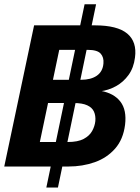

<svg xmlns="http://www.w3.org/2000/svg" viewBox="-21 -791 641 880"><path d="M-1.5 -27.8 135.3 -674.8H414.1Q517.1 -674.8 562.3 -637Q607.4 -599.1 597.7 -527.3Q591.8 -480 568.1 -447.3Q544.4 -414.6 510.5 -396Q476.6 -377.4 439.5 -372.6L440.9 -374.5Q501 -363.8 530.8 -325.2Q560.5 -286.6 552.2 -219.2Q543.9 -152.3 506.6 -109.9Q469.2 -67.4 413.3 -47.6Q357.4 -27.8 292.5 -27.8ZM161.6 -140.1H289.1Q335.9 -140.1 362.5 -154.3Q389.2 -168.5 401.4 -190.7Q413.6 -212.9 416 -236.3Q418 -260.7 409.7 -279.3Q401.4 -297.9 378.9 -308.3Q356.4 -318.8 316.4 -318.8H199.2ZM191.4 68.4 366.7 -771.5H419.4L244.6 68.4ZM221.7 -425.3H350.6Q396 -425.3 423.1 -444.3Q450.2 -463.4 453.1 -500.5Q455.6 -528.3 440.2 -545.4Q424.8 -562.5 380.9 -562.5H250.5Z"/></svg>

Font: Schibsted Grotesk
Style: Bold Italic
Weight: 700
Italic angle: -12°
Designer: Bakken & Baeck AS, Henrik Kongsvoll
Foundry: Schibsted ASA
Version: Version 1.100;gftools[0.9.25]